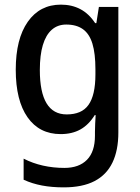

<svg xmlns="http://www.w3.org/2000/svg" viewBox="-20 -569 606 829"><path d="M243 -549Q290 -549 327 -529.5Q364 -510 391 -469H396L407 -539H491V3Q491 80 465.5 133Q440 186 388 213Q336 240 255 240Q204 240 161.5 232Q119 224 82 207V116Q121 136 165.5 146Q210 156 258 156Q321 156 355.5 121Q390 86 390 17V0Q390 -15 391 -36Q392 -57 393 -72H389Q363 -30 327 -10Q291 10 242 10Q150 10 99 -62.5Q48 -135 48 -268Q48 -401 100 -475Q152 -549 243 -549ZM266 -463Q229 -463 203.5 -440.5Q178 -418 165 -374.5Q152 -331 152 -267Q152 -171 181 -123Q210 -75 268 -75Q300 -75 323.5 -85Q347 -95 362 -116Q377 -137 384.5 -170Q392 -203 392 -248V-270Q392 -338 379 -380.5Q366 -423 338 -443Q310 -463 266 -463Z"/></svg>

Font: Noto Sans Hebrew SemiCondensed Medium
Style: Regular
Weight: 500
Width: 4
Designer: Monotype Design Team
Foundry: Monotype Imaging Inc.
Version: Version 2.003